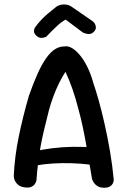

<svg xmlns="http://www.w3.org/2000/svg" viewBox="-20 -855 583 877"><path d="M93.9 1Q74.4 -1.5 64.1 -9.8Q53.8 -18.1 49 -27.9Q44.2 -37.6 43.6 -44.4Q42.9 -51.1 42.9 -51.1Q46.8 -139.4 65.7 -231.2Q84.6 -323.1 111.9 -417Q133 -477.1 152.2 -519.6Q171.5 -562 190.9 -589.3Q210.2 -616.6 230.6 -629.8Q250.9 -643 273.9 -643Q290.9 -646 308.9 -635.4Q327 -624.8 345.2 -602.8Q363.4 -580.9 379.4 -548.4Q395.5 -516 406.5 -475Q416.5 -447 430.1 -399.1Q443.6 -351.2 457.2 -291.4Q470.8 -231.6 482.1 -165.8Q493.5 -99.9 499.5 -34.9Q499.5 -34.9 499.1 -29.2Q498.8 -23.5 494.9 -16.2Q491 -8.9 482.1 -3.2Q473.2 2.5 456.2 2.5Q439.2 2.5 428.2 -3.2Q417.2 -9 411.1 -17.4Q404.9 -25.8 402.6 -31.8Q400.2 -37.9 400.2 -37.9Q385.4 -129.2 371.1 -208.6Q356.8 -288 340.1 -349.4Q326.1 -404.8 311.1 -447.8Q296 -490.8 279 -527.1Q263.6 -503.6 249.4 -474.5Q235.1 -445.4 223.6 -414.2Q212 -383 203.5 -351.5Q191.5 -303.5 181.7 -263.2Q171.9 -223 165.3 -185.8Q158.8 -148.5 154.1 -111Q149.4 -73.5 146.6 -31.9Q146.6 -31.9 145 -26.1Q143.4 -20.2 138.1 -13Q132.8 -5.8 122.3 -1.3Q111.9 3.1 93.9 1ZM112.9 -92 122.9 -160.8Q169.9 -171.8 216.5 -177.6Q263.1 -183.5 312.2 -184.4Q361.4 -185.2 413.8 -180.9L423.9 -98.2Q388.9 -104.2 347.9 -107.3Q306.9 -110.4 264.4 -109.8Q221.9 -109.2 182.9 -104.8Q143.9 -100.4 112.9 -92ZM150.2 -688.5Q141 -695.2 137.8 -702.1Q134.6 -709 135.2 -715.1Q135.9 -721.2 137.4 -724.9Q139 -728.6 139 -728.6Q152 -746.6 166.1 -761.8Q180.2 -777 197.4 -791.8Q214.5 -806.6 235.2 -822.6Q244.2 -830 256.8 -833Q269.4 -836 283.3 -833.9Q297.2 -831.9 309.5 -822.6L404.9 -756.9Q404.9 -756.9 408.6 -752.9Q412.4 -749 415.4 -741.9Q418.5 -734.9 417.8 -726.7Q417 -718.5 408 -709Q401.2 -702 392.8 -700.4Q384.4 -698.9 376.8 -700.4Q369.2 -702 364.2 -704.1Q359.1 -706.1 359.1 -706.1L280 -765.4Q262.4 -756.6 240.9 -736.7Q219.4 -716.8 190.9 -687.1Q190.9 -687.1 184.8 -684.8Q178.6 -682.4 169.5 -681.9Q160.4 -681.5 150.2 -688.5Z"/></svg>

Font: Sour Gummy Black
Style: Regular
Weight: 900
Version: Version 1.000